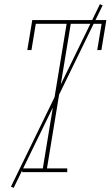

<svg xmlns="http://www.w3.org/2000/svg" viewBox="-20 -832 540 928"><path d="M87 0V-18H187L302 -717H153L132 -590H112L136 -735H494L470 -590H450L471 -717H322L207 -18H305V0ZM46 76 33 70 463 -812 476 -806Z"/></svg>

Font: Iosevka Curly Slab Thin
Style: Italic
Weight: 100
Italic angle: -9°
Monospace: yes
Designer: Belleve Invis
Foundry: Belleve Invis
Version: Version 22.1.2; ttfautohint (v1.8.4)